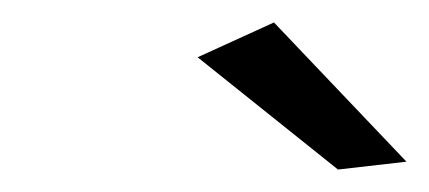

<svg xmlns="http://www.w3.org/2000/svg" viewBox="-20 -768 382 171"><path d="M224 -748 342 -624 281 -617 156 -717Z"/></svg>

Font: TypoPRO Montserrat Alternates
Style: Italic
Weight: 300
Italic angle: -11.3°
Designer: Julieta Ulanovsky
Foundry: Julieta Ulanovsky
Version: Version 6.001